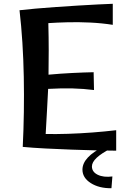

<svg xmlns="http://www.w3.org/2000/svg" viewBox="-20 -790 673 1013"><path d="M100 -15Q109 -197 105.5 -384Q102 -571 83 -736Q117 -740 167 -744.5Q217 -749 274.5 -753Q332 -757 389.5 -760.5Q447 -764 495.5 -766.5Q544 -769 575 -770V-659Q518 -668 456 -671Q394 -674 336.5 -672.5Q279 -671 235 -668Q237 -591 237 -524.5Q237 -458 236 -396Q301 -402 362.5 -405Q424 -408 474 -409L476 -315Q421 -322 362.5 -323.5Q304 -325 234 -321Q231 -265 228 -207Q225 -149 221 -83Q276 -82 339.5 -84Q403 -86 468 -91Q533 -96 593 -103V5Q552 5 490.5 3.5Q429 2 359 -0.5Q289 -3 221 -6.5Q153 -10 100 -15ZM568 203Q503 204 459 176Q415 148 415 105Q415 38 530 -18L566 -7Q465 44 465 88Q465 117 495.5 132Q526 147 573 141Z"/></svg>

Font: Marhey
Style: Regular
Weight: 400
Designer: Nur Syamsi & Bustanul Arifin
Foundry: Namelatype
Version: Version 1.000; ttfautohint (v1.8.4.7-5d5b)